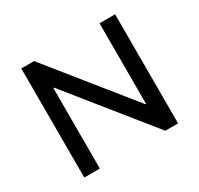

<svg xmlns="http://www.w3.org/2000/svg" viewBox="-148 -883 1108 1067"><g transform="rotate(-30 406.0 -350.0)"><path d="M707 -700V0H625L209 -517H205V0H105V-700H187L603 -183H607V-700Z"/></g></svg>

Font: CMG Sans Medium
Style: Regular
Weight: 500
Designer: Julieta Ulanovsky
Foundry: Julieta Ulanovsky
Version: Version 7.200